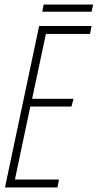

<svg xmlns="http://www.w3.org/2000/svg" viewBox="-20 -829 432 849"><path d="M167 -777H385L392 -809H173ZM2 0H234L241 -35H46L114 -358H296L305 -392H122L183 -679H378L385 -714H153Z"/></svg>

Font: Noto Sans ExtraCondensed ExtraLight
Style: Italic
Weight: 200
Width: 2
Italic angle: -12°
Designer: Monotype Design Team
Foundry: Monotype Imaging Inc.
Version: Version 2.013